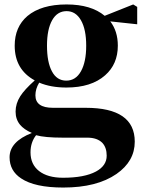

<svg xmlns="http://www.w3.org/2000/svg" viewBox="-20 -583 651 862"><path d="M264 259Q136 259 75 218Q23 184 23 123Q23 53 123 14Q87 -2 70 -23Q50 -47 50 -82Q50 -118 71 -151Q90 -181 136 -222Q46 -271 46 -378Q46 -462 103 -511Q165 -563 279 -563Q389 -563 450 -512L578 -563L596 -552V-474L475 -487Q509 -443 509 -378Q509 -295 452 -245Q390 -190 278 -190Q208 -190 156 -212Q139 -184 139 -155Q139 -99 218 -99H365Q585 -99 585 53Q585 141 503 198Q415 259 264 259ZM263 215Q359 215 411 187Q459 161 459 116Q459 80 440 59Q417 35 372 35H261Q181 35 142 24Q117 56 117 101Q117 155 155.5 185Q194 215 263 215ZM279 -533Q237 -533 214 -492Q191 -451 191 -378Q191 -304 213 -263Q235 -221 277.5 -221Q320 -221 343.5 -263Q367 -305 367 -378Q367 -451 343.5 -492Q320 -533 279 -533Z"/></svg>

Font: GenRyuMin TW H
Style: Regular
Weight: 900
Version: Version 1.501;PS 1;hotconv 16.6.51;makeotf.lib2.5.65220